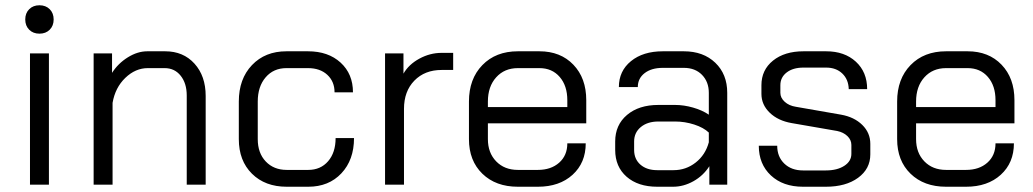

<svg xmlns="http://www.w3.org/2000/svg" viewBox="-20 -702 3927 730"><path d="M76 -628Q76 -652 91 -667Q106 -682 130 -682Q154 -682 169 -667Q184 -652 184 -628Q184 -604 169 -589Q154 -574 130 -574Q106 -574 91 -589Q76 -604 76 -628ZM94 -499H166V0H94Z M336 -499H406V-425Q429 -461 466 -484Q503 -507 540 -507H608Q677 -507 719.5 -460Q762 -413 762 -337V0H690V-339Q690 -385 667 -414Q644 -443 606 -443H542Q495 -443 456.5 -406Q418 -369 408 -311V0H336Z M888 -173V-316Q888 -402 938 -454.5Q988 -507 1069 -507H1151Q1228 -507 1275 -464Q1322 -421 1322 -351H1252Q1252 -392 1224.5 -417.5Q1197 -443 1151 -443H1069Q1020 -443 990 -408Q960 -373 960 -316V-173Q960 -120 990.5 -88Q1021 -56 1070 -56H1152Q1199 -56 1227.5 -89Q1256 -122 1256 -177H1326Q1326 -94 1278 -43Q1230 8 1152 8H1070Q988 8 938 -41.5Q888 -91 888 -173Z M1444 -499H1514V-422Q1534 -457 1574.5 -479Q1615 -501 1659 -501H1703V-436H1659Q1595 -436 1555.5 -395.5Q1516 -355 1516 -288V0H1444Z M1763 -173V-316Q1763 -402 1814 -454.5Q1865 -507 1949 -507H2031Q2111 -507 2160 -456Q2209 -405 2209 -321V-233H1835V-173Q1835 -121 1866.5 -88.5Q1898 -56 1949 -56H2025Q2075 -56 2106 -83.5Q2137 -111 2137 -157H2207Q2207 -83 2157 -37.5Q2107 8 2025 8H1949Q1865 8 1814 -41.5Q1763 -91 1763 -173ZM2137 -295V-321Q2137 -376 2108 -409.5Q2079 -443 2031 -443H1949Q1898 -443 1866.5 -408Q1835 -373 1835 -316V-295Z M2319 -132V-164Q2319 -227 2364 -265Q2409 -303 2483 -303H2547Q2580 -303 2615 -293Q2650 -283 2675 -266V-349Q2675 -391 2649 -417.5Q2623 -444 2580 -444H2500Q2457 -444 2431 -424Q2405 -404 2405 -371H2333Q2333 -432 2379 -469.5Q2425 -507 2500 -507H2580Q2654 -507 2699.5 -463.5Q2745 -420 2745 -349V0H2677V-70Q2654 -34 2616.5 -13Q2579 8 2539 8H2479Q2406 8 2362.5 -30Q2319 -68 2319 -132ZM2541 -55Q2588 -55 2625 -84Q2662 -113 2675 -161V-198Q2655 -217 2619.5 -228.5Q2584 -240 2547 -240H2483Q2442 -240 2416.5 -219Q2391 -198 2391 -164V-132Q2391 -97 2415 -76Q2439 -55 2479 -55Z M2865 -148H2935Q2935 -106 2962 -80Q2989 -54 3033 -54H3120Q3163 -54 3190 -71.5Q3217 -89 3217 -117V-151Q3217 -170 3202 -184.5Q3187 -199 3163 -204L2990 -234Q2938 -243 2906.5 -273.5Q2875 -304 2875 -345V-378Q2875 -436 2919 -471.5Q2963 -507 3035 -507H3121Q3191 -507 3234 -467.5Q3277 -428 3277 -363H3207Q3206 -400 3182.5 -422.5Q3159 -445 3121 -445H3035Q2995 -445 2971 -426.5Q2947 -408 2947 -378V-349Q2947 -330 2963.5 -315Q2980 -300 3006 -296L3178 -266Q3228 -257 3258.5 -227Q3289 -197 3289 -155V-115Q3289 -60 3242.5 -26Q3196 8 3120 8H3033Q2957 8 2911 -35Q2865 -78 2865 -148Z M3391 -173V-316Q3391 -402 3442 -454.5Q3493 -507 3577 -507H3659Q3739 -507 3788 -456Q3837 -405 3837 -321V-233H3463V-173Q3463 -121 3494.5 -88.5Q3526 -56 3577 -56H3653Q3703 -56 3734 -83.5Q3765 -111 3765 -157H3835Q3835 -83 3785 -37.5Q3735 8 3653 8H3577Q3493 8 3442 -41.5Q3391 -91 3391 -173ZM3765 -295V-321Q3765 -376 3736 -409.5Q3707 -443 3659 -443H3577Q3526 -443 3494.5 -408Q3463 -373 3463 -316V-295Z"/></svg>

Font: Bai Jamjuree
Style: Regular
Weight: 400
Designer: Katatrad Aksorn Co.,Ltd.
Foundry: Cadson Demak Co.,Ltd.
Version: Version 1.000; ttfautohint (v1.6)